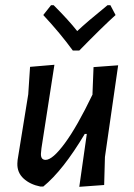

<svg xmlns="http://www.w3.org/2000/svg" viewBox="-20 -717 518 741"><path d="M406 -697 426 -659Q375 -613 286 -522H261Q213 -588 147 -659L177 -697H187Q245 -639 278 -597Q315 -632 395 -697ZM190 -467 140 -145 138 -124Q137 -100 156 -100Q183 -100 230.5 -164.5Q278 -229 337 -352V-357L341 -458L436 -465L385 -111L382 -3L286 4L315 -200H307Q223 -59 147 3H136Q96 -5 71 -28Q46 -51 47 -86L48 -100L89 -353L96 -459Z"/></svg>

Font: Alegreya Sans Medium
Style: Italic
Weight: 500
Italic angle: -7°
Designer: Juan Pablo del Peral
Foundry: Huerta Tipografica
Version: Version 2.007